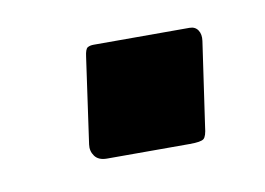

<svg xmlns="http://www.w3.org/2000/svg" viewBox="-32 -475 280 203"><g transform="rotate(-10 108.0 -373.5)"><path d="M178 -328Q177 -318 174 -315.5Q171 -313 159 -313H70Q61 -313 57 -318.5Q53 -324 54 -331L67 -423Q68 -431 70.5 -432.5Q73 -434 77 -434H180Q186 -434 189 -429.5Q192 -425 191 -418Z"/></g></svg>

Font: Libre Franklin Medium
Style: Italic
Weight: 500
Italic angle: -8°
Designer: Pablo Impallari, Rodrigo Fuenzalida, Nhung Nguyen
Foundry: Impallari Type
Version: Version 3.000